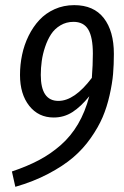

<svg xmlns="http://www.w3.org/2000/svg" viewBox="-20 -698 478 740"><path d="M266.1 -678.2Q341.3 -678.2 380.1 -628.2Q418.9 -578.1 418.9 -490.2Q418.9 -449.2 415.8 -412.6Q412.6 -376 402.3 -330.6Q392.1 -285.2 375.5 -246.3Q358.9 -207.5 329.8 -166Q300.8 -124.5 262 -91.3Q223.1 -58.1 166 -28.1Q108.9 2 39.1 22L25.9 -37.1Q85.4 -57.1 130.6 -81.1Q175.8 -105 214.6 -139.2Q253.4 -173.3 280.8 -220Q308.1 -266.6 324.2 -327.1Q291.5 -286.6 259 -265.9Q226.6 -245.1 187 -245.1Q128.4 -245.1 92.8 -290Q57.1 -335 57.1 -409.2Q57.1 -448.7 65.2 -487.1Q73.2 -525.4 90.3 -560.1Q107.4 -594.7 131.6 -620.8Q155.8 -647 190.4 -662.6Q225.1 -678.2 266.1 -678.2ZM205.1 -309.1Q267.1 -309.1 334 -397.9Q337.9 -448.7 337.9 -491.2Q337.9 -554.2 320.3 -584Q302.7 -613.8 263.2 -613.8Q235.4 -613.8 212.9 -600.3Q190.4 -586.9 176.8 -565.9Q163.1 -544.9 153.8 -517.1Q144.5 -489.3 140.9 -462.6Q137.2 -436 137.2 -409.2Q137.2 -309.1 205.1 -309.1Z"/></svg>

Font: Fira Sans Compressed Book
Style: Italic
Weight: 350
Width: 3
Italic angle: -8°
Designer: Carrois Corporate & Edenspiekermann AG
Foundry: Carrois Corporate GbR & Edenspiekermann AG
Version: Version 4.203;PS 004.203;hotconv 1.0.88;makeotf.lib2.5.64775